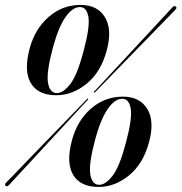

<svg xmlns="http://www.w3.org/2000/svg" viewBox="-21 -730 719 760"><path d="M298 -710.5Q364.5 -710.5 394.2 -662.2Q424 -614 401.5 -530.5Q378.5 -444.5 322.2 -398.8Q266 -353 202 -353Q129.5 -353 101 -401Q72.5 -449 96.5 -538.5Q117.5 -616 171.8 -663.2Q226 -710.5 298 -710.5ZM309.5 -527Q335.5 -623 329 -662.5Q322.5 -702 295.5 -702Q266 -702 238.2 -662.2Q210.5 -622.5 188.5 -542Q162 -443 169 -402.2Q176 -361.5 204.5 -361.5Q229 -361.5 256.8 -396.8Q284.5 -432 309.5 -527ZM356 -365.5Q353 -361.5 351.5 -363.5Q349 -365 352.5 -368.5Q357 -373 380.8 -398.5Q404.5 -424 439 -461.2Q473.5 -498.5 511.5 -539.2Q549.5 -580 583 -616.2Q616.5 -652.5 638.2 -675.8Q660 -699 661 -700.5Q669.5 -709.5 675.5 -703.5Q681 -698.5 672 -690.5Q670.5 -689 648.5 -666.2Q626.5 -643.5 592 -608Q557.5 -572.5 518.8 -532.8Q480 -493 444.5 -456.5Q409 -420 384.8 -395Q360.5 -370 356 -365.5ZM322 -336.5Q325 -341 327.5 -338.5Q330.5 -337.5 325 -333Q320.5 -329 297 -303.2Q273.5 -277.5 238.8 -240Q204 -202.5 165.8 -161.2Q127.5 -120 93.8 -83.2Q60 -46.5 38 -23Q16 0.5 14.5 2.5Q7 10.5 1 5Q-5 0.5 5 -9Q6.5 -10 28.8 -33.2Q51 -56.5 85.5 -92.2Q120 -128 159 -168.2Q198 -208.5 233.8 -245.2Q269.5 -282 293.5 -307Q317.5 -332 322 -336.5ZM465.5 -347.5Q532 -347.5 561.8 -299.2Q591.5 -251 569 -167.5Q546 -81.5 489.8 -35.8Q433.5 10 369.5 10Q297 10 268.5 -38Q240 -86 264 -175.5Q285 -253 339.2 -300.2Q393.5 -347.5 465.5 -347.5ZM477 -164Q503 -260 496.5 -299.5Q490 -339 463 -339Q433.5 -339 405.8 -299.2Q378 -259.5 356 -179Q329.5 -80 336.5 -39.2Q343.5 1.5 372 1.5Q396.5 1.5 424.2 -33.8Q452 -69 477 -164Z"/></svg>

Font: Fraunces 144pt S000 SemiBold
Style: Italic
Weight: 600
Italic angle: -16°
Version: Version 1.000; ttfautohint (v1.8.3)